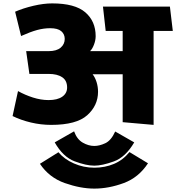

<svg xmlns="http://www.w3.org/2000/svg" viewBox="-20 -719 1037 1130"><path d="M702 0V-282H525Q540 -263 548.5 -235.5Q557 -208 557 -179Q557 -98 493.5 -41Q430 16 281 16Q221 16 162 2Q103 -12 54 -36L86 -183Q127 -160 174 -145Q221 -130 266 -130Q318 -130 346.5 -150Q375 -170 375 -204Q375 -245 346 -264.5Q317 -284 266 -284H153L134 -418H266Q313 -418 337 -438.5Q361 -459 361 -490Q361 -518 340.5 -535.5Q320 -553 275 -553Q238 -553 199 -542.5Q160 -532 104 -507L69 -650Q117 -671 177 -685Q237 -699 287 -699Q421 -699 482 -646.5Q543 -594 543 -506Q543 -482 533 -456Q523 -430 510 -418H702V-537H602L586 -680H980L997 -537H884V16ZM658 55 770 119Q719 206 650 231Q581 256 535 256Q488 256 419.5 230.5Q351 205 302 119L416 54Q433 101 467 120.5Q501 140 535 140Q565 140 599.5 124Q634 108 658 55ZM742 176 851 242Q796 326 708 358.5Q620 391 535 391Q454 391 361.5 358.5Q269 326 215 245L324 177Q358 218 415 243Q472 268 535 268Q598 268 651 245.5Q704 223 742 176Z"/></svg>

Font: Palanquin Dark
Style: Bold
Weight: 700
Designer: Pria Ravichandran
Version: Version 1.000